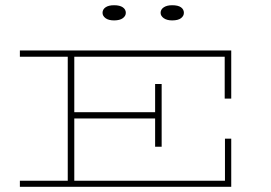

<svg xmlns="http://www.w3.org/2000/svg" viewBox="-20 -713 1035 734"><path d="M683 -664Q683 -652 672 -643.5Q661 -635 638 -635Q618 -635 606 -643.5Q594 -652 594 -664Q594 -677 606 -685Q618 -693 638 -693Q661 -693 672 -685Q683 -677 683 -664ZM461 -664Q461 -652 449.5 -643.5Q438 -635 416 -635Q395 -635 383.5 -643.5Q372 -652 372 -664Q372 -677 383.5 -685Q395 -693 416 -693Q438 -693 449.5 -685Q461 -677 461 -664ZM598 -152H573V-260H264V-22H840V-183H864V1H56V-22H239V-496H56V-520H864V-336H839V-496H264V-284H573V-392H598Z"/></svg>

Font: BhuTuka Expanded One
Style: Regular
Weight: 400
Designer: Erin McLaughlin
Version: Version 1.000; ttfautohint (v1.8.3)